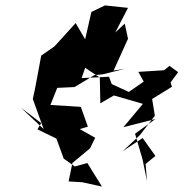

<svg xmlns="http://www.w3.org/2000/svg" viewBox="-20 -653 677 708"><path d="M492 -28 553 -78 506 -144 433 -96 496 -155 551 -226 541 -288 614 -333 609 -349 637 -387 605 -410 585 -394 490 -388 510 -352 455 -314 392 -343 382 -370 281 -365 294 -403 348 -367 350 -272 400 -301 507 -270 435 -184 553 -214 478 -160 506 -64 522 15 517 -48ZM242 -28 247 -52 312 -106 331 -145 274 -177 304 -186 278 -259 166 -266 191 -329 255 -332 328 -376 359 -379 440 -399 399 -393 452 -510 440 -566 405 -533 452 -624 367 -633 317 -609 294 -508 259 -568 181 -482 132 -448 109 -325 101 -288 141 -177 57 -256 132 -199 118 -176 188 -142 215 -68 256 -39 302 -52 356 35 283 19 233 16Z"/></svg>

Font: Hussar Lance
Style: ExBdObl
Weight: 700
Foundry: Cannot Into Space Fonts, PlusOne Fonts
Version: Version 2.270